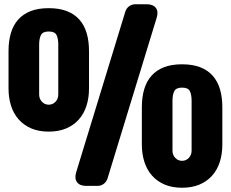

<svg xmlns="http://www.w3.org/2000/svg" viewBox="-20 -883 1097 912"><path d="M341.8 -64.5 575.2 -827.6Q580.1 -843.3 593 -853Q606 -862.8 623 -862.8H676.8Q707.5 -862.8 720.5 -845.2Q733.4 -827.6 724.1 -798.3L490.7 -35.2Q485.8 -19.5 472.9 -9.8Q460 0 442.9 0H389.6Q358.9 0 345.9 -17.6Q333 -35.2 341.8 -64.5ZM211.4 -257.8Q164.6 -257.8 128.9 -272.9Q93.3 -288.1 69.1 -315.2Q44.9 -342.3 32.7 -380.1Q20.5 -418 20.5 -462.9V-640.1Q20.5 -688 31.7 -725.8Q43 -763.7 66.4 -790Q89.8 -816.4 125.7 -830.3Q161.6 -844.2 211.4 -844.2Q261.2 -844.2 297.4 -830.3Q333.5 -816.4 356.9 -790Q380.4 -763.7 391.6 -725.8Q402.8 -688 402.8 -640.1V-462.9Q402.8 -417.5 390.6 -379.9Q378.4 -342.3 354.2 -315.2Q330.1 -288.1 294.2 -272.9Q258.3 -257.8 211.4 -257.8ZM211.4 -385.7Q230.5 -385.7 243.7 -399.7Q256.8 -413.6 256.8 -434.1V-671.4Q256.8 -700.2 248.5 -716.8Q240.2 -733.4 211.4 -733.4Q183.1 -733.4 174.6 -716.6Q166 -699.7 166 -671.4V-434.1Q166 -413.6 179.2 -399.7Q192.4 -385.7 211.4 -385.7ZM844.7 8.8Q797.9 8.8 762.2 -6.3Q726.6 -21.5 702.4 -48.6Q678.2 -75.7 666 -113.5Q653.8 -151.4 653.8 -196.3V-373.5Q653.8 -421.4 665 -459.2Q676.3 -497.1 699.7 -523.4Q723.1 -549.8 759 -563.7Q794.9 -577.6 844.7 -577.6Q894.5 -577.6 930.7 -563.7Q966.8 -549.8 990.2 -523.4Q1013.7 -497.1 1024.9 -459.2Q1036.1 -421.4 1036.1 -373.5V-196.3Q1036.1 -150.9 1023.9 -113.3Q1011.7 -75.7 987.5 -48.6Q963.4 -21.5 927.5 -6.3Q891.6 8.8 844.7 8.8ZM844.7 -119.1Q863.8 -119.1 877 -133.1Q890.1 -147 890.1 -167.5V-404.8Q890.1 -433.6 881.8 -450.2Q873.5 -466.8 844.7 -466.8Q816.4 -466.8 807.9 -450Q799.3 -433.1 799.3 -404.8V-167.5Q799.3 -147 812.5 -133.1Q825.7 -119.1 844.7 -119.1Z"/></svg>

Font: Fz Anton Round
Style: Regular
Weight: 400
Designer: Vernon Adams
Foundry: Vernon Adams
Version: Version 2.0 Mod + VH boi FontZin